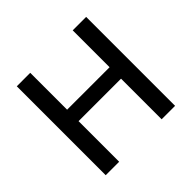

<svg xmlns="http://www.w3.org/2000/svg" viewBox="-171 -995 1090 1090"><g transform="rotate(-45 374.0 -450.0)"><path d="M652 -93H544V-419H203V-93H95V-807H203V-511H544V-807H652Z"/></g></svg>

Font: Noto Sans Telugu UI Medium
Style: Regular
Weight: 500
Designer: Jelle Bosma - Monotype Design Team
Foundry: Monotype Imaging Inc.
Version: Version 2.005; ttfautohint (v1.8.4.7-5d5b)